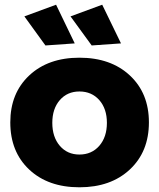

<svg xmlns="http://www.w3.org/2000/svg" viewBox="-20 -793 678 819"><path d="M219.2 -772.9 298.8 -607.9 173.8 -599.1 84 -723.1ZM416 -772.9 496.1 -607.9 371.1 -599.1 280.8 -723.1ZM318.8 -546.9Q452.6 -546.9 533.9 -471.2Q615.2 -395.5 615.2 -271Q615.2 -146 533.9 -70.1Q452.6 5.9 318.8 5.9Q185.1 5.9 104.5 -69.8Q23.9 -145.5 23.9 -271Q23.9 -395.5 104.7 -471.2Q185.5 -546.9 318.8 -546.9ZM318.8 -402.8Q267.1 -402.8 235.1 -366Q203.1 -329.1 203.1 -269Q203.1 -208.5 235.1 -171.1Q267.1 -133.8 318.8 -133.8Q371.1 -133.8 403.6 -171.1Q436 -208.5 436 -269Q436 -329.1 403.6 -366Q371.1 -402.8 318.8 -402.8Z"/></svg>

Font: Montserrat-Arabic
Style: Bold
Weight: 700
Designer: Mohamed Gaber
Foundry: Kief Type Foundry
Version: Version 5.008;PS 005.008;hotconv 1.0.88;makeotf.lib2.5.64775